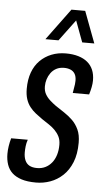

<svg xmlns="http://www.w3.org/2000/svg" viewBox="-60 -759 441 806"><g transform="rotate(5 160.5 -356.0)"><path d="M123 12Q86 12 61.5 4Q37 -4 22 -18Q7 -32 0 -52.5Q-7 -73 -7 -98Q-7 -113 -4.5 -130Q-2 -147 3 -164H73Q68 -150 66.5 -136Q65 -122 65 -110Q65 -91 71 -77Q77 -63 89.5 -56Q102 -49 122 -49Q141 -49 156.5 -56.5Q172 -64 183.5 -78Q195 -92 201 -111.5Q207 -131 207 -154Q207 -175 199.5 -189.5Q192 -204 180.5 -215.5Q169 -227 154.5 -236.5Q140 -246 125 -256Q111 -266 97.5 -276.5Q84 -287 73 -301Q62 -315 56 -333.5Q50 -352 50 -377Q50 -416 61 -446Q72 -476 92.5 -496.5Q113 -517 140.5 -528Q168 -539 201 -539Q231 -539 254 -532Q277 -525 292.5 -512Q308 -499 316 -480Q324 -461 324 -436Q324 -423 321 -407.5Q318 -392 313 -376H244Q249 -403 250 -413Q251 -423 251 -428Q251 -446 244.5 -457Q238 -468 226 -473Q214 -478 199 -478Q180 -478 166 -470.5Q152 -463 143 -450.5Q134 -438 129.5 -423.5Q125 -409 125 -394Q125 -375 132.5 -361.5Q140 -348 152 -337Q164 -326 178 -316Q196 -304 215 -291.5Q234 -279 250 -263.5Q266 -248 276.5 -225.5Q287 -203 287 -170Q287 -122 273 -87.5Q259 -53 235.5 -31Q212 -9 183 1.5Q154 12 123 12ZM110 -591 208 -724H266L316 -591H265L220 -712H255L165 -591Z"/></g></svg>

Font: Archivo ExtraCondensed
Style: Italic
Weight: 400
Width: 2
Italic angle: -10°
Designer: Hector Gatti
Foundry: Omnibus-Type
Version: Version 2.001